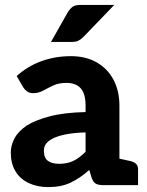

<svg xmlns="http://www.w3.org/2000/svg" viewBox="-20 -755 601 783"><path d="M177 8Q132 8 97 -8.5Q62 -25 43 -56.5Q24 -88 24 -133Q24 -162 39 -190.5Q54 -219 89 -243Q124 -265 182.5 -280.5Q241 -296 329 -298V-324Q329 -373 309 -395Q289 -417 251 -417Q220 -417 197.5 -406.5Q175 -396 156 -385.5Q137 -375 115 -375Q100 -375 90 -382.5Q80 -390 74 -400L48 -445Q94 -486 150 -506Q206 -526 269 -526Q330 -526 374.5 -500.5Q419 -475 443 -429.5Q467 -384 467 -324V0H402Q382 0 371.5 -5.5Q361 -11 354 -29L344 -62Q306 -28 267.5 -10Q229 8 177 8ZM221 -87Q255 -87 279.5 -99Q304 -111 329 -136V-215Q288 -214 256.5 -208.5Q225 -203 203.5 -194Q182 -185 170.5 -172Q159 -159 159 -141Q159 -111 175.5 -99Q192 -87 221 -87ZM445 0 458 -110 508 -99Q524 -96 533.5 -88Q543 -80 543 -65V0ZM188 -584 257 -706Q266 -720 276.5 -727.5Q287 -735 309 -735H446L319 -603Q308 -593 298.5 -588.5Q289 -584 272 -584Z"/></svg>

Font: Aleo ExtraBold
Style: Regular
Weight: 800
Designer: Alessio Laiso
Foundry: Alessio Laiso
Version: Version 2.001;gftools[0.9.29]